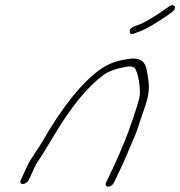

<svg xmlns="http://www.w3.org/2000/svg" viewBox="-20 -697 681 725"><path d="M487.1 -598C476.5 -593 469.6 -587 469.7 -581C469.2 -570 474 -566 485.2 -570L501.1 -576C536.9 -588 587.7 -622 608.1 -636L630.1 -652C650.9 -667 638.2 -687 617.5 -672L595.7 -657C581.6 -647 569 -639 557.8 -632C536 -620 525.2 -611 502.7 -603ZM88.4 -17 113.8 -72C117 -79 124.1 -89 133.6 -103C143 -117 158.2 -143 181.2 -181C248 -294 312.3 -371 370.9 -414C389.3 -428 418.5 -438 456.7 -445C470.6 -448 481 -446 487.4 -441C501.6 -429 512.2 -358 507 -332C502.4 -305 465.9 -199 450.9 -164C436.4 -131 424.6 -100 410.1 -70L380.2 -7C376.7 1 380.5 8 388.5 8C396.5 8 406.7 1 410.2 -7L440.4 -71C454.9 -101 467.1 -133 481.2 -165C501.4 -210 504.7 -230 521.3 -276C547.3 -349 546 -370 533.9 -433C528.1 -462 513 -484 457.6 -473C420 -468 386.9 -455 358.5 -435C288.7 -385 214.6 -293 138.6 -160C119.5 -128 97.9 -101 83.8 -72L58.4 -17C54.8 -9 57.6 -2 65.6 -2C73.6 -2 84.8 -9 88.4 -17Z"/></svg>

Font: MewTooHand
Style: UltIta
Weight: 400
Designer: Mew Too, Robert Jablonski
Version: Version 0.77